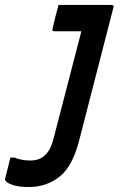

<svg xmlns="http://www.w3.org/2000/svg" viewBox="-119 -554 489 774"><path d="M330 -534Q342 -534 338 -523Q304 -390 271 -263Q238 -136 202 5Q175 115 122 157.5Q69 200 -3 200Q-36 200 -59.5 194Q-83 188 -94 178Q-101 171 -98 165Q-88 124 -77 81H-61Q-47 87 -31.5 90Q-16 93 4 93Q41 93 63 71Q75 60 84 41.5Q93 23 103 -19Q130 -122 155.5 -221.5Q181 -321 209 -428H100Q89 -428 93 -439Q98 -462 104.5 -487Q111 -512 117 -534Z"/></svg>

Font: Recursive Sn Lnr St Med
Style: Italic
Weight: 500
Italic angle: -15°
Version: Version 1.079;hotconv 1.0.112;makeotfexe 2.5.65598; ttfautoh